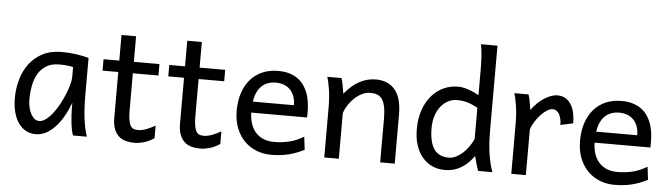

<svg xmlns="http://www.w3.org/2000/svg" viewBox="-49 -977 4138 1186"><g transform="rotate(5 2020.5 -384.5)"><path d="M393.1 -420.9Q387.2 -422.4 379.9 -423.8Q372.6 -425.3 362.5 -426.5Q352.5 -427.7 339.1 -428.7Q325.7 -429.7 307.6 -429.7Q259.8 -429.7 227.8 -410.4Q195.8 -391.1 176.8 -359.1Q157.7 -327.1 149.7 -285.6Q141.6 -244.1 141.6 -200.2Q141.6 -171.9 147.2 -148.2Q152.8 -124.5 162.6 -107.2Q172.4 -89.8 185.1 -80.3Q197.8 -70.8 212.4 -70.8Q233.9 -70.8 255.6 -87.4Q277.3 -104 297.4 -130.1Q317.4 -156.2 335 -188.7Q352.5 -221.2 365.5 -253.2Q378.4 -285.2 385.7 -313.5Q393.1 -341.8 393.1 -358.9ZM429.7 0Q424.3 -11.7 420.2 -32.2Q416 -52.7 413.3 -75.9Q410.6 -99.1 409.2 -122.1Q407.7 -145 407.7 -161.1V-200.2Q393.1 -162.1 372.8 -124.3Q352.5 -86.4 326.4 -56.2Q300.3 -25.9 268.1 -6.8Q235.8 12.2 197.8 12.2Q167 12.2 140.1 -1.5Q113.3 -15.1 93.5 -42Q73.7 -68.8 62.5 -108.6Q51.3 -148.4 51.3 -200.2Q51.3 -258.3 66.9 -313.7Q82.5 -369.1 114.7 -412.4Q147 -455.6 196.8 -481.7Q246.6 -507.8 314.9 -507.8Q362.3 -507.8 404.3 -501.7Q446.3 -495.6 483.4 -485.8V-258.8Q483.4 -166.5 492.2 -103.8Q501 -41 515.1 0Z M576.2 -485.8H673.8V-644.5H764.2V-485.8H922.9V-415H764.2V-190.4Q764.2 -152.8 767.8 -128.9Q771.5 -105 779.1 -91.6Q786.6 -78.1 798.3 -73.2Q810.1 -68.4 826.7 -68.4Q847.7 -68.4 874 -77.6Q900.4 -86.9 932.6 -105V-26.9Q898.9 -4.9 868.2 3.7Q837.4 12.2 811.5 12.2Q782.7 12.2 757.8 5.6Q732.9 -1 714.1 -17.6Q695.3 -34.2 684.6 -61.8Q673.8 -89.4 673.8 -131.8V-415H576.2Z M983.9 -485.8H1081.5V-644.5H1171.9V-485.8H1330.6V-415H1171.9V-190.4Q1171.9 -152.8 1175.5 -128.9Q1179.2 -105 1186.8 -91.6Q1194.3 -78.1 1206.1 -73.2Q1217.8 -68.4 1234.4 -68.4Q1255.4 -68.4 1281.7 -77.6Q1308.1 -86.9 1340.3 -105V-26.9Q1306.6 -4.9 1275.9 3.7Q1245.1 12.2 1219.2 12.2Q1190.4 12.2 1165.5 5.6Q1140.6 -1 1121.8 -17.6Q1103 -34.2 1092.3 -61.8Q1081.5 -89.4 1081.5 -131.8V-415H983.9Z M1513.7 -236.8Q1515.1 -193.8 1527.1 -162.1Q1539.1 -130.4 1559.8 -109.6Q1580.6 -88.9 1608.6 -78.6Q1636.7 -68.4 1669.9 -68.4Q1717.3 -68.4 1762.7 -79.1Q1808.1 -89.8 1853 -117.2L1862.8 -36.6Q1836.9 -23.4 1812 -14.2Q1787.1 -4.9 1762.2 1Q1737.3 6.8 1711.7 9.5Q1686 12.2 1657.7 12.2Q1610.8 12.2 1568.4 -4.2Q1525.9 -20.5 1493.7 -52.5Q1461.4 -84.5 1442.4 -131.8Q1423.3 -179.2 1423.3 -241.7Q1423.3 -302.2 1439.7 -351.3Q1456.1 -400.4 1486.3 -435.3Q1516.6 -470.2 1560.1 -489Q1603.5 -507.8 1657.7 -507.8Q1697.8 -507.8 1728.5 -498.3Q1759.3 -488.8 1781.7 -471.9Q1804.2 -455.1 1819.3 -432.6Q1834.5 -410.2 1843.5 -384.3Q1852.5 -358.4 1856.4 -330.3Q1860.4 -302.2 1860.4 -274.9V-255.9Q1860.4 -243.7 1859.9 -236.8ZM1650.4 -434.6Q1596.7 -434.6 1562.5 -403.1Q1528.3 -371.6 1517.6 -305.2H1772.5Q1772.5 -336.4 1763.4 -360.6Q1754.4 -384.8 1738 -401.4Q1721.7 -418 1699.2 -426.3Q1676.8 -434.6 1650.4 -434.6Z M2334 0V-268.6Q2334 -314.5 2327.9 -344.2Q2321.8 -374 2309.8 -391.4Q2297.9 -408.7 2279.5 -415.5Q2261.2 -422.4 2236.3 -422.4Q2210 -422.4 2184.8 -409.9Q2159.7 -397.5 2138.7 -377.7Q2117.7 -357.9 2101.6 -333Q2085.4 -308.1 2077.6 -283.2V0H1987.3V-300.3Q1987.3 -372.6 1979.2 -422.6Q1971.2 -472.7 1962.9 -498H2050.8Q2053.7 -490.2 2056.6 -477.8Q2059.6 -465.3 2062 -451.7Q2064.5 -438 2066.4 -424.8L2070.3 -402.8Q2116.7 -458.5 2164.1 -483.2Q2211.4 -507.8 2263.2 -507.8Q2341.3 -507.8 2382.8 -456.8Q2424.3 -405.8 2424.3 -305.2V0Z M2902.8 -388.2Q2884.8 -397.9 2869.1 -404.8Q2853.5 -411.6 2838.4 -416Q2823.2 -420.4 2807.6 -422.6Q2792 -424.8 2773.4 -424.8Q2745.6 -424.8 2720.2 -412.1Q2694.8 -399.4 2675 -375.5Q2655.3 -351.6 2643.6 -317.1Q2631.8 -282.7 2631.8 -239.3Q2631.8 -153.8 2660.9 -109.9Q2689.9 -65.9 2753.9 -65.9Q2776.4 -65.9 2798.6 -77.1Q2820.8 -88.4 2840.6 -106.4Q2860.4 -124.5 2876.5 -147.7Q2892.6 -170.9 2902.8 -195.3ZM2993.2 -258.8Q2993.2 -166.5 3003.7 -103.8Q3014.2 -41 3029.8 0H2941.9Q2936.5 -12.7 2929 -37.8Q2921.4 -63 2915 -90.3Q2879.9 -40.5 2835.4 -14.2Q2791 12.2 2736.8 12.2Q2691.9 12.2 2656 -4.6Q2620.1 -21.5 2594.5 -52.5Q2568.8 -83.5 2555.2 -127.2Q2541.5 -170.9 2541.5 -224.6Q2541.5 -289.6 2559.3 -341.8Q2577.1 -394 2608.4 -430.9Q2639.6 -467.8 2681.9 -487.8Q2724.1 -507.8 2773.4 -507.8Q2789.1 -507.8 2805.9 -504.4Q2822.8 -501 2839.6 -495.1Q2856.4 -489.3 2872.6 -481.7Q2888.7 -474.1 2902.8 -466.3V-603Q2902.8 -662.1 2900.1 -706.3Q2897.5 -750.5 2890.6 -781.2H2993.2Z M3147 0V-300.3Q3147 -372.6 3138.9 -422.6Q3130.9 -472.7 3122.6 -498H3210.4Q3213.4 -490.2 3216.3 -477.8Q3219.2 -465.3 3221.7 -451.7Q3224.1 -438 3226.1 -424.8L3230 -402.8Q3247.6 -428.2 3268.3 -447.8Q3289.1 -467.3 3310.3 -480.7Q3331.5 -494.1 3351.8 -501Q3372.1 -507.8 3388.7 -507.8Q3419.4 -507.8 3440.7 -494.4Q3461.9 -481 3475.3 -458.3Q3488.8 -435.5 3494.9 -406Q3501 -376.5 3501 -344.2L3422.9 -327.1Q3422.9 -345.2 3419.4 -362.1Q3416 -378.9 3409.2 -391.8Q3402.3 -404.8 3391.8 -412.4Q3381.3 -419.9 3366.7 -419.9Q3351.1 -419.9 3332 -408Q3313 -396 3294.7 -376.5Q3276.4 -356.9 3260.7 -332.5Q3245.1 -308.1 3237.3 -283.2V0Z M3642.6 -236.8Q3644 -193.8 3656 -162.1Q3668 -130.4 3688.7 -109.6Q3709.5 -88.9 3737.5 -78.6Q3765.6 -68.4 3798.8 -68.4Q3846.2 -68.4 3891.6 -79.1Q3937 -89.8 3981.9 -117.2L3991.7 -36.6Q3965.8 -23.4 3940.9 -14.2Q3916 -4.9 3891.1 1Q3866.2 6.8 3840.6 9.5Q3814.9 12.2 3786.6 12.2Q3739.7 12.2 3697.3 -4.2Q3654.8 -20.5 3622.6 -52.5Q3590.3 -84.5 3571.3 -131.8Q3552.2 -179.2 3552.2 -241.7Q3552.2 -302.2 3568.6 -351.3Q3585 -400.4 3615.2 -435.3Q3645.5 -470.2 3689 -489Q3732.4 -507.8 3786.6 -507.8Q3826.7 -507.8 3857.4 -498.3Q3888.2 -488.8 3910.6 -471.9Q3933.1 -455.1 3948.2 -432.6Q3963.4 -410.2 3972.4 -384.3Q3981.4 -358.4 3985.4 -330.3Q3989.3 -302.2 3989.3 -274.9V-255.9Q3989.3 -243.7 3988.8 -236.8ZM3779.3 -434.6Q3725.6 -434.6 3691.4 -403.1Q3657.2 -371.6 3646.5 -305.2H3901.4Q3901.4 -336.4 3892.3 -360.6Q3883.3 -384.8 3866.9 -401.4Q3850.6 -418 3828.1 -426.3Q3805.7 -434.6 3779.3 -434.6Z"/></g></svg>

Font: Andika APac
Style: Regular
Weight: 400
Designer: Victor Gaultney, Annie Olsen, Julie Remington, Don Collingsworth, Eric Hays, Becca Hirsbrunner
Foundry: SIL International
Version: Version 5.000